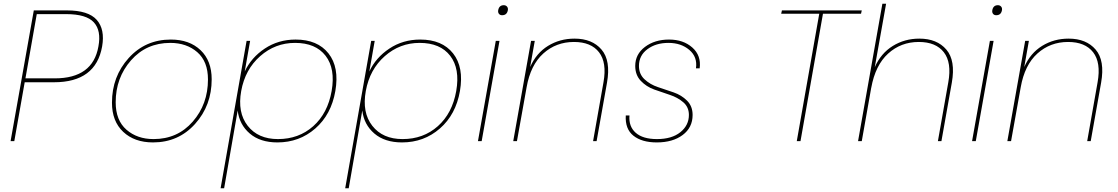

<svg xmlns="http://www.w3.org/2000/svg" viewBox="-20 -760 6022 1034"><path d="M117 -338H275Q480 -338 510 -510Q526 -595 485.5 -639.5Q445 -684 336 -684H178ZM530 -510Q496 -317 271 -317H113L57 0H37L162 -704H340Q456 -704 501 -653Q546 -602 530 -510Z M1120 -333Q1120 -192 1030.5 -92.5Q941 7 804 7Q704 7 643.5 -50Q583 -107 583 -207Q583 -348 673 -447.5Q763 -547 900 -547Q1000 -547 1060 -490Q1120 -433 1120 -333ZM603 -209Q603 -112 661 -61.5Q719 -11 807 -11Q936 -11 1018 -105Q1100 -199 1100 -332Q1100 -429 1042.5 -479Q985 -529 897 -529Q768 -529 685.5 -435Q603 -341 603 -209Z M1298 -375Q1333 -450 1406 -498.5Q1479 -547 1572 -547Q1690 -547 1749 -472.5Q1808 -398 1786 -270Q1764 -143 1678 -68Q1592 7 1474 7Q1381 7 1325 -41Q1269 -89 1260 -165L1187 254H1168L1308 -540H1327ZM1569 -529Q1462 -529 1381 -457.5Q1300 -386 1279 -270Q1258 -154 1314 -82.5Q1370 -11 1477 -11Q1589 -11 1667 -80.5Q1745 -150 1766 -270Q1787 -390 1733.5 -459.5Q1680 -529 1569 -529Z M1969 -375Q2004 -450 2077 -498.5Q2150 -547 2243 -547Q2361 -547 2420 -472.5Q2479 -398 2457 -270Q2435 -143 2349 -68Q2263 7 2145 7Q2052 7 1996 -41Q1940 -89 1931 -165L1858 254H1839L1979 -540H1998ZM2240 -529Q2133 -529 2052 -457.5Q1971 -386 1950 -270Q1929 -154 1985 -82.5Q2041 -11 2148 -11Q2260 -11 2338 -80.5Q2416 -150 2437 -270Q2458 -390 2404.5 -459.5Q2351 -529 2240 -529Z M2554 0 2650 -540H2670L2574 0ZM2684 -678Q2673 -678 2667 -685.5Q2661 -693 2663 -705Q2668 -732 2693 -732Q2704 -732 2710.5 -724.5Q2717 -717 2715 -705Q2710 -678 2684 -678Z M3174 0 3230 -317Q3249 -423 3206 -478.5Q3163 -534 3071 -534Q2975 -534 2906 -472Q2837 -410 2816 -290L2764 0H2744L2840 -540H2860L2835 -399Q2868 -474 2931.5 -513Q2995 -552 3074 -552Q3169 -552 3219.5 -493Q3270 -434 3249 -315L3193 0Z M3710 -141Q3710 -73 3656.5 -33Q3603 7 3517 7Q3437 7 3391.5 -29Q3346 -65 3350 -138H3370Q3365 -79 3403.5 -45Q3442 -11 3518 -11Q3598 -11 3644 -48Q3690 -85 3690 -141Q3690 -183 3660 -209Q3630 -235 3587.5 -249Q3545 -263 3503 -278Q3461 -293 3431 -324.5Q3401 -356 3401 -405Q3401 -468 3453.5 -507.5Q3506 -547 3583 -547Q3660 -547 3708.5 -504Q3757 -461 3748 -392H3728Q3737 -453 3692.5 -491Q3648 -529 3580 -529Q3512 -529 3466.5 -495Q3421 -461 3421 -405Q3421 -361 3451 -333Q3481 -305 3523 -291Q3565 -277 3607.5 -262.5Q3650 -248 3680 -218Q3710 -188 3710 -141Z M4187 -686 4191 -704H4621L4617 -686H4412L4291 0H4271L4392 -686Z M4601 0 4732 -740H4752L4691 -398Q4724 -473 4788 -512.5Q4852 -552 4931 -552Q5026 -552 5076.5 -493Q5127 -434 5106 -315L5050 0H5031L5087 -317Q5106 -423 5063 -478.5Q5020 -534 4928 -534Q4832 -534 4763 -471.5Q4694 -409 4672 -287V-288L4621 0Z M5215 0 5311 -540H5331L5235 0ZM5345 -678Q5334 -678 5328 -685.5Q5322 -693 5324 -705Q5329 -732 5354 -732Q5365 -732 5371.5 -724.5Q5378 -717 5376 -705Q5371 -678 5345 -678Z M5835 0 5891 -317Q5910 -423 5867 -478.5Q5824 -534 5732 -534Q5636 -534 5567 -472Q5498 -410 5477 -290L5425 0H5405L5501 -540H5521L5496 -399Q5529 -474 5592.5 -513Q5656 -552 5735 -552Q5830 -552 5880.5 -493Q5931 -434 5910 -315L5854 0Z"/></svg>

Font: Poppins Thin
Style: Italic
Weight: 250
Italic angle: -10°
Designer: Ninad Kale (Devanagari), Jonny Pinhorn (Latin)
Foundry: Indian Type Foundry
Version: Version 3.200;PS 1.000;hotconv 16.6.54;makeotf.lib2.5.65590